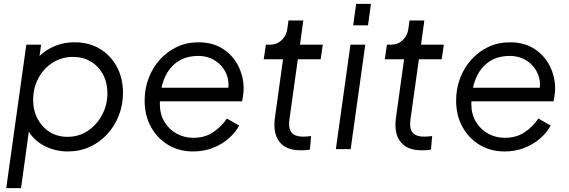

<svg xmlns="http://www.w3.org/2000/svg" viewBox="-20 -765 2921 985"><path d="M12 200 115 -536H191L174 -416L149 -438Q184 -489 239.5 -518.5Q295 -548 363 -548Q438 -548 494 -513.5Q550 -479 580.5 -420.5Q611 -362 611 -289Q611 -228 590 -173.5Q569 -119 530.5 -77Q492 -35 440.5 -11.5Q389 12 328 12Q258 12 200.5 -20.5Q143 -53 117 -110L132 -120L88 200ZM531 -287Q531 -341 508.5 -383Q486 -425 446.5 -449Q407 -473 354 -473Q295 -473 248.5 -442.5Q202 -412 176 -362Q150 -312 150 -253Q150 -198 173 -155Q196 -112 235.5 -87.5Q275 -63 326 -63Q385 -63 431 -94Q477 -125 504 -176Q531 -227 531 -287Z M722 -249Q722 -310 742.5 -364Q763 -418 800.5 -459.5Q838 -501 888 -524.5Q938 -548 998 -548Q1072 -548 1124 -514Q1176 -480 1203 -425.5Q1230 -371 1230 -310Q1230 -294 1227 -275Q1224 -256 1222 -245H769L774 -315H1184L1146 -286Q1160 -339 1142.5 -382.5Q1125 -426 1086.5 -452Q1048 -478 997 -478Q933 -478 889 -447Q845 -416 822.5 -360.5Q800 -305 800 -232Q800 -179 824 -139.5Q848 -100 887 -79Q926 -58 972 -58Q1031 -58 1073.5 -86.5Q1116 -115 1144 -157L1207 -121Q1188 -85 1153 -54.5Q1118 -24 1071.5 -6Q1025 12 971 12Q899 12 843 -21.5Q787 -55 754.5 -114Q722 -173 722 -249Z M1390 -158 1432 -461H1333L1344 -536H1367Q1401 -536 1425.5 -559.5Q1450 -583 1454 -617L1460 -660H1536L1519 -536H1636L1625 -461H1508L1465 -154Q1461 -127 1465.5 -106.5Q1470 -86 1487 -75Q1504 -64 1536 -64Q1546 -64 1557 -65Q1568 -66 1576 -67L1570 2Q1558 5 1543.5 5.5Q1529 6 1521 6Q1448 6 1414 -37Q1380 -80 1390 -158Z M1703 0 1778 -536H1854L1779 0ZM1807 -745H1883L1868 -635H1792Z M2011 -158 2053 -461H1954L1965 -536H1988Q2022 -536 2046.5 -559.5Q2071 -583 2075 -617L2081 -660H2157L2140 -536H2257L2246 -461H2129L2086 -154Q2082 -127 2086.5 -106.5Q2091 -86 2108 -75Q2125 -64 2157 -64Q2167 -64 2178 -65Q2189 -66 2197 -67L2191 2Q2179 5 2164.5 5.5Q2150 6 2142 6Q2069 6 2035 -37Q2001 -80 2011 -158Z M2320 -249Q2320 -310 2340.5 -364Q2361 -418 2398.5 -459.5Q2436 -501 2486 -524.5Q2536 -548 2596 -548Q2670 -548 2722 -514Q2774 -480 2801 -425.5Q2828 -371 2828 -310Q2828 -294 2825 -275Q2822 -256 2820 -245H2367L2372 -315H2782L2744 -286Q2758 -339 2740.5 -382.5Q2723 -426 2684.5 -452Q2646 -478 2595 -478Q2531 -478 2487 -447Q2443 -416 2420.5 -360.5Q2398 -305 2398 -232Q2398 -179 2422 -139.5Q2446 -100 2485 -79Q2524 -58 2570 -58Q2629 -58 2671.5 -86.5Q2714 -115 2742 -157L2805 -121Q2786 -85 2751 -54.5Q2716 -24 2669.5 -6Q2623 12 2569 12Q2497 12 2441 -21.5Q2385 -55 2352.5 -114Q2320 -173 2320 -249Z"/></svg>

Font: Kosmopol Plus Jakarta Sans Italic It
Style: Regular
Weight: 400
Italic angle: -8.04999°
Designer: Gumpita Rahayu
Foundry: Tokotype
Version: Version 2.006